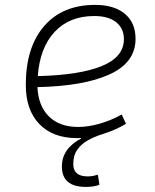

<svg xmlns="http://www.w3.org/2000/svg" viewBox="-20 -547 626 774"><path d="M325.7 206.5Q229.5 206.5 229.5 124Q229.5 52.7 306.2 11.7V9.3Q298.3 9.8 290.5 9.8Q193.4 9.8 138.7 -46.9Q84 -103.5 84 -204.6Q84 -356.4 158 -441.9Q231.9 -527.3 363.8 -527.3Q440.4 -527.3 483.4 -491.2Q526.4 -455.1 526.4 -390.6Q526.4 -294.9 422.1 -247.3Q317.9 -199.7 130.9 -195.8Q134.3 -120.1 177.2 -77.6Q220.2 -35.2 294.9 -35.2Q335.4 -35.2 381.6 -48.3Q427.7 -61.5 470.7 -85.4L487.8 -47.9Q447.8 -23.9 402.3 -9.3H401.9Q397.5 -7.8 393.1 -6.3Q362.3 3.4 335.4 18.1Q308.6 32.7 292 55.9Q275.4 79.1 275.4 114.3Q275.4 164.1 333.5 164.1Q346.2 164.1 356.7 161.9Q367.2 159.7 374.5 157.2L380.9 197.8Q359.9 206.5 325.7 206.5ZM132.3 -240.2Q300.3 -244.1 389.9 -280.5Q479.5 -316.9 479.5 -389.2Q479.5 -432.6 448.2 -457.5Q417 -482.4 359.9 -482.4Q259.8 -482.4 200.2 -418.5Q140.6 -354.5 132.3 -240.2Z"/></svg>

Font: CaskaydiaCove NF ExtraLight
Style: Italic
Weight: 200
Italic angle: -10°
Designer: Aaron Bell
Foundry: Saja Typeworks
Version: Version 2111.001; VTT 6.35;Nerd Fonts 3.2.1